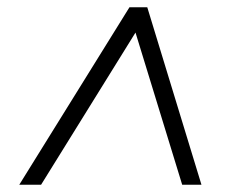

<svg xmlns="http://www.w3.org/2000/svg" viewBox="-20 -648 640 528"><path d="M33 -140 336 -628H385L534 -140H481L346 -580H366L93 -140Z"/></svg>

Font: Nunito Sans 10pt Light
Style: Italic
Weight: 300
Italic angle: -9°
Designer: Vernon Adams
Foundry: Vernon Adams
Version: Version 3.101;gftools[0.9.27]